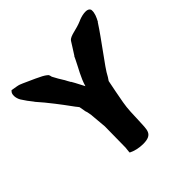

<svg xmlns="http://www.w3.org/2000/svg" viewBox="-188 -873 1033 1033"><g transform="rotate(-45 328.5 -356.0)"><path d="M26 -696C13 -684 14 -655 28 -631L49 -600C55 -592 63 -582 73 -569V-568C119 -517 170 -449 210 -394C215 -387 223 -379 224 -376V-375L229 -347C230 -341 230 -337 234 -328L239 -301V-298L247 -207L245 -47C245 -44 242 -25 242 -19V-13C263 -2 294 6 326 6C403 6 394 -35 398 -98C400 -144 400 -187 408 -230C417 -279 424 -317 434 -365L446 -383C461 -413 490 -451 523 -497C558 -546 588 -586 617 -631H618C630 -653 641 -677 639 -699V-701C630 -731 571 -713 551 -703C508 -684 460 -683 445 -663L444 -662C432 -642 414 -615 399 -591H398L389 -572C368 -528 340 -484 326 -434C313 -457 304 -478 288 -505H287C280 -516 275 -527 269 -538H268V-539C259 -552 244 -579 234 -598C233 -604 231 -610 229 -615C220 -624 207 -633 185 -643C158 -657 125 -670 98 -683C87 -688 77 -692 64 -694L30 -700Z"/></g></svg>

Font: Vapor
Style: Bd
Weight: 700
Foundry: Cannot Into Space Fonts
Version: Version 0.179